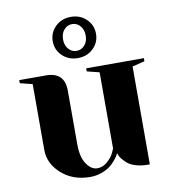

<svg xmlns="http://www.w3.org/2000/svg" viewBox="-85 -829 820 918"><g transform="rotate(-10 325.0 -370.0)"><path d="M25 -500H155Q245 -500 245 -410V-150Q245 -87 268 -53.5Q291 -20 320 -20Q347 -20 369.5 -40Q392 -60 401 -80L410 -100V-470L350 -485V-500H630V-485L570 -470V5H560Q528 5 502 -3Q476 -11 462.5 -23Q449 -35 439.5 -47Q430 -59 428 -67L425 -75Q423 -71 420 -65Q417 -59 404.5 -43.5Q392 -28 376.5 -16Q361 -4 335 5.5Q309 15 280 15Q196 15 140.5 -34.5Q85 -84 85 -150V-470L25 -485ZM395 -726Q425 -697 425 -655Q425 -613 395 -584Q365 -555 320 -555Q275 -555 245 -584Q215 -613 215 -655Q215 -697 245 -726Q275 -755 320 -755Q365 -755 395 -726ZM359 -608Q375 -626 375 -655Q375 -684 359 -702Q343 -720 320 -720Q297 -720 281 -702Q265 -684 265 -655Q265 -626 281 -608Q297 -590 320 -590Q343 -590 359 -608Z"/></g></svg>

Font: Yeseva One
Style: Regular
Weight: 400
Designer: Jovanny Lemonad
Foundry: Jovanny Lemonad
Version: Version 2.000